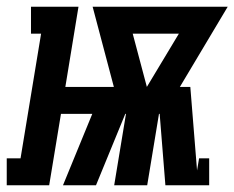

<svg xmlns="http://www.w3.org/2000/svg" viewBox="-69 -550 696 570"><path d="M-49 0V-80H-8L53 -450H23V-530H164L125 -292H269L206 -530H607L465 -292H496L516 -44L522 -80H552V0H422L405 -212H403L368 0H270L305 -212H303L216 0H118L205 -212H112L77 0ZM367 -292 462 -450H325Z"/></svg>

Font: Iosevka Slab HvExObl
Style: Regular
Weight: 900
Width: 7
Italic angle: -9°
Monospace: yes
Designer: Belleve Invis
Foundry: Belleve Invis
Version: Version 11.1.1; ttfautohint (v1.8.3)